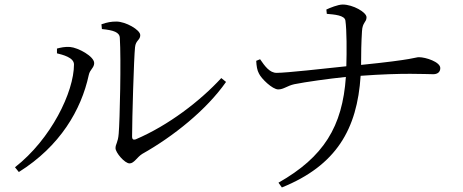

<svg xmlns="http://www.w3.org/2000/svg" viewBox="-20 -777 2040 846"><path d="M427 -670 429 -649C480 -644 507 -635 508 -610C514 -514 508 -245 503 -188C500 -148 489 -143 489 -124C489 -105 529 -57 551 -57C571 -57 584 -85 607 -99C744 -176 890 -293 976 -416L955 -433C862 -332 723 -225 578 -163C568 -160 562 -162 562 -176C562 -251 570 -523 575 -569C578 -600 598 -600 598 -622C598 -646 533 -682 493 -682C470 -682 453 -679 427 -670ZM231 -542C255 -536 306 -524 306 -493C306 -372 205 -164 46 -40L63 -19C245 -133 338 -293 371 -446C376 -471 395 -478 395 -499C395 -529 324 -567 289 -570C267 -572 246 -567 231 -563Z M1109 -509C1110 -487 1113 -467 1121 -453C1131 -431 1180 -383 1206 -383C1230 -383 1245 -399 1277 -406C1327 -416 1427 -430 1504 -438C1489 -219 1406 -85 1207 28L1222 49C1462 -48 1554 -208 1569 -443C1759 -457 1855 -450 1889 -450C1906 -450 1920 -458 1920 -477C1920 -504 1856 -525 1826 -525C1809 -525 1809 -515 1571 -491C1571 -538 1572 -594 1575 -639C1577 -680 1595 -678 1595 -701C1595 -723 1535 -757 1490 -757C1469 -757 1433 -742 1418 -735L1420 -716C1453 -713 1499 -710 1502 -686C1508 -643 1508 -551 1506 -485C1412 -475 1242 -456 1200 -456C1168 -455 1146 -487 1126 -516Z"/></svg>

Font: Noto Serif CJK KR
Style: Regular
Weight: 400
Designer: Ryoko NISHIZUKA 西塚涼子 (kana & ideographs); Frank Grießhammer (Latin, Greek & Cyrillic); Wenlong ZHANG 张文龙 (bopomofo); San
Foundry: Adobe
Version: Version 2.001;hotconv 1.1.0;makeotfexe 2.6.0